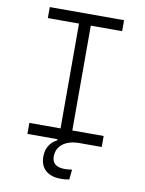

<svg xmlns="http://www.w3.org/2000/svg" viewBox="-97 -760 780 1034"><g transform="rotate(10 293.0 -243.0)"><path d="M309.1 207Q254.9 207 225.1 180.4Q195.3 153.8 195.3 105.5Q195.3 37.1 253.9 6.3V0H89.8V-60.1H260.3V-633.3H89.8V-693.4H496.1V-633.3H324.7V-60.1H496.1V0H376Q316.4 0 283.4 26.1Q250.5 52.2 250.5 95.2Q250.5 151.4 321.8 151.4Q330.1 151.4 339.8 150.4Q349.6 149.4 359.9 147.9L354.5 202.6Q342.8 205.1 330.8 206.1Q318.8 207 309.1 207Z"/></g></svg>

Font: CaskaydiaCove NFP Light
Style: Regular
Weight: 300
Designer: Aaron Bell
Foundry: Saja Typeworks
Version: Version 2111.001; VTT 6.35;Nerd Fonts 3.1.1